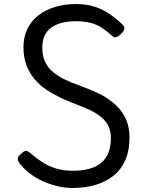

<svg xmlns="http://www.w3.org/2000/svg" viewBox="-20 -910 728 949"><path d="M339 19Q302 19 265 10.5Q228 2 192.5 -14Q157 -30 127 -53Q97 -76 75 -105Q68 -116 67.5 -125.5Q67 -135 82 -148Q98 -163 107 -164.5Q116 -166 135 -149Q156 -131 184.5 -111.5Q213 -92 251.5 -79Q290 -66 339 -66Q386 -66 421 -75.5Q456 -85 480 -105Q504 -125 516 -155.5Q528 -186 528 -228Q528 -263 515.5 -288Q503 -313 479.5 -332Q456 -351 423.5 -366.5Q391 -382 350 -397Q315 -410 279 -427Q243 -444 210 -466Q177 -488 151.5 -518Q126 -548 111 -587Q96 -626 96 -676Q96 -727 115 -766.5Q134 -806 169 -833.5Q204 -861 251.5 -875.5Q299 -890 356 -890Q406 -890 446 -877.5Q486 -865 520 -842Q554 -819 586 -788Q596 -778 594.5 -767.5Q593 -757 582 -746Q570 -733 558 -727.5Q546 -722 536 -731Q511 -754 486 -771Q461 -788 429.5 -796.5Q398 -805 356 -805Q316 -805 285 -797Q254 -789 232.5 -773Q211 -757 200 -732.5Q189 -708 189 -676Q189 -635 202 -606Q215 -577 239.5 -556Q264 -535 297.5 -518.5Q331 -502 371 -488Q413 -473 457 -453Q501 -433 538 -403.5Q575 -374 597.5 -331.5Q620 -289 620 -228Q620 -167 600.5 -121Q581 -75 544 -44Q507 -13 455 3Q403 19 339 19Z"/></svg>

Font: Playwrite AT
Style: Regular
Weight: 400
Designer: Veronika Burian, José Scaglione
Foundry: TypeTogether
Version: Version 1.002